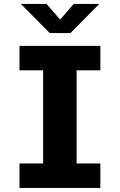

<svg xmlns="http://www.w3.org/2000/svg" viewBox="-20 -926 590 946"><path d="M76 0V-120.5H192.5V-579.5H76V-700H474.5V-579.5H357.5V-120.5H474.5V0ZM83 -906.5H209.5L276.5 -829.5L343 -906.5H469L327 -763H225.5Z"/></svg>

Font: Trispace SemiCondensed
Style: Bold
Weight: 700
Width: 4
Designer: Tyler Finck
Foundry: Etcetera Type Company
Version: Version 1.210; ttfautohint (v1.8.3)